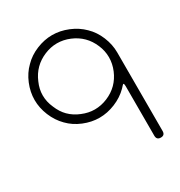

<svg xmlns="http://www.w3.org/2000/svg" viewBox="-147 -501 753 804"><g transform="rotate(-30 230.0 -99.0)"><path d="M361.3 -58.6Q334 -31.2 295.9 -15.6Q257.8 0 219.7 0Q181.6 0 143.6 -15.6Q105.5 -31.2 79.1 -58.6Q51.8 -85.9 36.1 -124Q20.5 -162.1 20.5 -200.2Q20.5 -238.3 36.1 -276.4Q51.8 -314.5 79.1 -340.8Q105.5 -368.2 143.6 -383.8Q181.6 -399.4 219.7 -399.4Q257.8 -399.4 295.9 -383.8Q334 -368.2 361.3 -340.8Q388.7 -314.5 404.3 -276.4Q419.9 -238.3 419.9 -200.2Q419.9 -172.9 419.9 -97.7Q419.9 -59.6 419.9 -9.8Q419.9 139.6 419.9 179.7Q419.9 200.2 400.4 200.2Q379.9 200.2 379.9 179.7Q379.9 139.6 379.9 70.3Q379.9 0 379.9 -59.6Q379.9 -80.1 371.1 -69.3Q362.3 -59.6 361.3 -58.6ZM333 -312.5Q311.5 -334 281.2 -346.7Q251 -359.4 219.7 -359.4Q189.5 -359.4 159.2 -346.7Q128.9 -334 107.4 -312.5Q85.9 -291 73.2 -260.7Q59.6 -230.5 59.6 -200.2Q59.6 -168.9 73.2 -138.7Q85.9 -107.4 106.4 -86.9Q128.9 -64.5 159.2 -52.7Q189.5 -40 219.7 -40Q251 -40 281.2 -52.7Q311.5 -65.4 333 -86.9Q354.5 -108.4 367.2 -138.7Q379.9 -168.9 379.9 -200.2Q379.9 -231.4 367.2 -260.7Q354.5 -291 333 -312.5Z"/></g></svg>

Font: Demofont
Style: Regular
Weight: 400
Version: Version 1.0